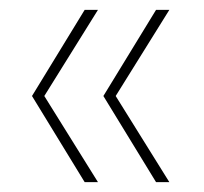

<svg xmlns="http://www.w3.org/2000/svg" viewBox="-20 -490 414 390"><path d="M70 -295 179 -120H152L45 -295L152 -470H179ZM215 -295 324 -120H297L190 -295L297 -470H324Z"/></svg>

Font: Poppins Variable
Style: Regular
Weight: 100
Designer: Jonny Pinhorn
Foundry: Indian Type Foundry
Version: Version 6.000